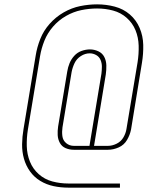

<svg xmlns="http://www.w3.org/2000/svg" viewBox="-20 -781 760 882"><path d="M531 81V62H294Q256 62 220.5 52.5Q185 43 158 19Q131 -5 117.5 -38.5Q104 -72 103 -109.5Q102 -147 108 -185L164 -523Q170 -559 184 -594Q198 -629 223.5 -658.5Q249 -688 283 -707.5Q317 -727 353.5 -734.5Q390 -742 426 -742Q464 -742 499.5 -732.5Q535 -723 562 -699Q589 -675 602.5 -642Q616 -609 617 -571Q618 -533 612 -495L561 -189Q558 -169 547 -150Q536 -131 516 -121Q496 -111 476 -111H412L466 -439Q469 -460 468.5 -481Q468 -502 459 -519.5Q450 -537 431.5 -545.5Q413 -554 393 -554Q374 -554 354.5 -547Q335 -540 321 -524.5Q307 -509 299.5 -490.5Q292 -472 289 -453L247 -200Q244 -180 245 -160.5Q246 -141 255 -124.5Q264 -108 281.5 -100.5Q299 -93 319 -93H476Q501 -93 525.5 -104Q550 -115 563.5 -138Q577 -161 582 -186L632 -492Q639 -534 638 -575Q637 -616 621.5 -652.5Q606 -689 576.5 -714.5Q547 -740 507.5 -750.5Q468 -761 426 -761Q388 -761 348.5 -753Q309 -745 272.5 -724Q236 -703 208 -671.5Q180 -640 165 -602Q150 -564 144 -526L88 -188Q82 -153 81.5 -118.5Q81 -84 90 -52Q99 -20 118 6.5Q137 33 165 50Q193 67 226 74Q259 81 294 81ZM319 -111Q299 -111 284 -123.5Q269 -136 266.5 -156Q264 -176 267 -196L309 -450Q313 -471 322.5 -491Q332 -511 351.5 -523.5Q371 -536 392 -536Q408 -536 422 -528Q436 -520 442 -505.5Q448 -491 448 -475Q448 -459 446 -443L391 -111Z"/></svg>

Font: Iosevka Sparkle Thin Oblique
Style: Regular
Weight: 100
Italic angle: -9°
Designer: Belleve Invis
Foundry: Belleve Invis
Version: Version 4.5.0; ttfautohint (v1.8.3)